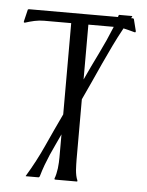

<svg xmlns="http://www.w3.org/2000/svg" viewBox="-47 -635 515 674"><g transform="rotate(5 210.5 -298.0)"><path d="M68.4 -3.9Q101.6 -58.6 127.4 -115.7Q153.3 -172.9 180.7 -230.5V-552.2H85.4Q68.4 -552.2 51.5 -548.6Q34.7 -544.9 18.6 -539.6L15.1 -540L14.6 -543.5L24.9 -586.4L28.3 -587.9H342.3L344.7 -595.2Q345.2 -595.2 345.5 -595.5Q345.7 -595.7 346.2 -595.7H389.6Q390.6 -595.7 391.1 -595.5Q391.6 -595.2 392.6 -595.2L388.7 -587.9H395L398.4 -586.4L409.2 -543.5L408.2 -540L405.3 -539.6Q384.8 -545.4 365.2 -549.8Q347.7 -518.1 332 -485.6Q316.4 -453.1 301.3 -420.4Q286.1 -387.7 271.5 -354.7Q256.8 -321.8 241.2 -289.1V-78.6Q241.2 -70.3 241.5 -60.3Q241.7 -50.3 242.4 -40.3Q243.2 -30.3 245.1 -20.8Q247.1 -11.2 250.5 -3.9V-1L249.5 0H173.3Q172.9 0 171.6 -0.5Q170.4 -1 169.9 -1V-3.9Q172.9 -11.2 175 -20.8Q177.2 -30.3 178.5 -40.5Q179.7 -50.8 180.2 -60.8Q180.7 -70.8 180.7 -78.6V-160.2Q171.4 -139.6 162.6 -121.3Q153.8 -103 146 -85Q138.2 -66.9 131.1 -47.9Q124 -28.8 117.7 -6.8Q117.2 -5.9 116 -4.4Q114.7 -2.9 113.8 -2.9H68.8ZM241.2 -358.9Q263.7 -407.7 287.1 -455.1Q310.5 -502.4 330.6 -552.2H241.2Z"/></g></svg>

Font: CAT Linz
Style: Regular
Weight: 400
Designer: Peter Wiegel
Foundry: Peter Wiegel
Version: Version 1.08